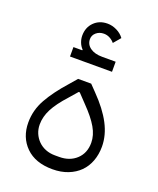

<svg xmlns="http://www.w3.org/2000/svg" viewBox="-129 -753 695 842"><g transform="rotate(20 218.0 -331.5)"><path d="M217 10Q137 10 92.5 -34Q48 -78 48 -147Q48 -205 77 -256.5Q106 -308 157 -365L188 -401H249L278 -371Q333 -315 360.5 -262.5Q388 -210 388 -157Q388 -121 376.5 -90Q365 -59 343 -37Q321 -15 289 -2.5Q257 10 217 10ZM227 -51Q276 -51 307 -80Q338 -109 338 -157Q338 -192 317.5 -227.5Q297 -263 254 -307L215 -348H210L177 -310Q135 -264 116.5 -228Q98 -192 98 -156Q98 -134 106 -115Q114 -96 128.5 -81.5Q143 -67 163 -59Q183 -51 207 -51ZM121 -525H162L163 -528Q152 -539 146 -554.5Q140 -570 140 -586Q140 -624 164.5 -648.5Q189 -673 227 -673Q249 -673 270.5 -662.5Q292 -652 305 -634L277 -601Q268 -612 255 -619Q242 -626 227 -626Q206 -626 191.5 -613.5Q177 -601 177 -583Q177 -558 198 -543Q219 -528 254 -528H317V-481H121Z"/></g></svg>

Font: IBM Plex Sans Arabic Light
Style: Regular
Weight: 300
Designer: Mike Abbink, Paul van der Laan, Pieter van Rosmalen, Wael Morcos, Khajak Apelian
Foundry: Bold Monday
Version: Version 1.2